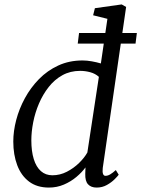

<svg xmlns="http://www.w3.org/2000/svg" viewBox="-20 -837 638 867"><path d="M444 -78.5Q442 -60.5 445.2 -51.8Q448.5 -43 456 -43Q466.5 -43 477.5 -49.5Q488.5 -56 503 -69L516 -48Q511.5 -41.5 497.5 -27.5Q483.5 -13.5 462.8 -1.8Q442 10 416.5 10Q391 10 377.5 -4.8Q364 -19.5 365 -52L366 -81Q350 -59 325 -38Q300 -17 268.5 -3.5Q237 10 201 10Q147 10 111.2 -17Q75.5 -44 57.8 -91Q40 -138 40 -198Q40 -244.5 53.2 -295.2Q66.5 -346 92.5 -393.8Q118.5 -441.5 156.2 -480Q194 -518.5 243.2 -541.2Q292.5 -564 353 -564Q372.5 -564 394.8 -560Q417 -556 435.5 -550.5L465 -752L400.5 -768L408.5 -800L529.5 -817L549.5 -805.5ZM426.5 -490Q410.5 -504.5 387.8 -510.8Q365 -517 342 -517Q297 -517 261.5 -497.2Q226 -477.5 199.8 -444Q173.5 -410.5 156 -369.5Q138.5 -328.5 130 -285.2Q121.5 -242 121.5 -203.5Q121.5 -154 132.5 -118.5Q143.5 -83 164.8 -64.2Q186 -45.5 216.5 -45.5Q251 -45.5 282 -61.5Q313 -77.5 337.2 -101.2Q361.5 -125 374.5 -148.5ZM337 -688H598L592 -640H331Z"/></svg>

Font: Merriweather 28pt Light
Style: Italic
Weight: 300
Italic angle: -7.8°
Version: Version 2.101